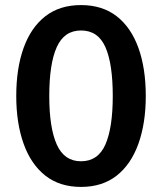

<svg xmlns="http://www.w3.org/2000/svg" viewBox="-20 -724 639 756"><path d="M299 12Q215 12 158.5 -32.5Q102 -77 73 -158Q44 -239 44 -346Q44 -455 73 -535.5Q102 -616 158.5 -660Q215 -704 299 -704Q383 -704 439.5 -660Q496 -616 525 -535.5Q554 -455 554 -346Q554 -239 525 -158Q496 -77 439.5 -32.5Q383 12 299 12ZM299 -89Q366 -89 395 -155Q424 -221 424 -346Q424 -473 395 -538.5Q366 -604 299 -604Q233 -604 203.5 -538.5Q174 -473 174 -346Q174 -221 203.5 -155Q233 -89 299 -89Z"/></svg>

Font: Murecho Medium
Style: Regular
Weight: 500
Designer: Neil Summerour
Foundry: Positype
Version: Version 1.010; ttfautohint (v1.8.3)